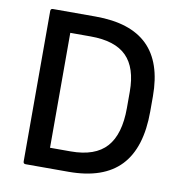

<svg xmlns="http://www.w3.org/2000/svg" viewBox="-75 -726 764 798"><g transform="rotate(10 306.5 -327.5)"><path d="M85 0Q75 0 75 -10V-645Q75 -655 85 -655H265Q412 -655 484.5 -584Q557 -513 557 -370V-306Q557 -152 485 -76Q413 0 266 0ZM173 -85H260Q363 -85 411 -138.5Q459 -192 459 -303V-372Q459 -473 410.5 -521.5Q362 -570 259 -570H173Z"/></g></svg>

Font: Sofia Sans Semi Condensed SemiBold
Style: Regular
Weight: 600
Designer: Botio Nikoltchev, Ani Petrova
Foundry: lettersoup
Version: Version 4.100